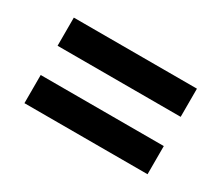

<svg xmlns="http://www.w3.org/2000/svg" viewBox="-68 -607 715 620"><g transform="rotate(30 289.0 -297.5)"><path d="M519 -457V-352H60V-457ZM519 -243V-138H60V-243Z"/></g></svg>

Font: Exo 2
Style: Bold
Weight: 700
Designer: Natanael Gama
Foundry: Natanael Gama
Version: Version 2.010